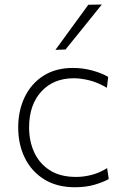

<svg xmlns="http://www.w3.org/2000/svg" viewBox="-20 -798 540 828"><path d="M303.5 9.5Q225 9.5 170.2 -24.8Q115.5 -59 87 -117.2Q58.5 -175.5 58.5 -248Q58.5 -321 86.5 -379.2Q114.5 -437.5 167.2 -471.2Q220 -505 294.5 -505Q337.5 -505 377.8 -494Q418 -483 446.5 -466.5L441 -419.5Q399.5 -443.5 363.5 -452Q327.5 -460.5 298 -460.5Q210.5 -460.5 158 -403Q105.5 -345.5 105.5 -248.5Q105.5 -188.5 128 -140.2Q150.5 -92 195.2 -63.5Q240 -35 308 -35Q342.5 -35 376.8 -44.2Q411 -53.5 442 -73L449 -26Q425.5 -12.5 388 -1.5Q350.5 9.5 303.5 9.5ZM219 -583Q254.5 -632 290.5 -681Q326 -729.5 361 -777.5L419 -778.5Q379.5 -729 340.5 -680.8Q301.5 -632.5 262.5 -584.5Z"/></svg>

Font: Heraclito ExtraLight
Style: Regular
Weight: 200
Designer: Kostas Bartsokas (font) & Cristiano Sobral (main changes)
Foundry: Kostas Bartsokas (font) & Cristiano Sobral (main changes)
Version: Version 1.00;July 8, 2020;FontCreator 13.0.0.2655 64-bit